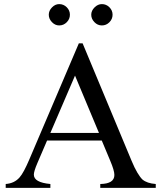

<svg xmlns="http://www.w3.org/2000/svg" viewBox="-20 -916 787 936"><path d="M7.8 0V-19Q49.8 -22 75.2 -50.8Q85.9 -63 97.4 -84.5Q108.9 -106 122.1 -136.7L364.3 -704.6H382.8L621.6 -131.8Q636.2 -96.7 649.7 -74.2Q663.1 -51.8 674.3 -41Q696.8 -22 739.3 -19V0H468.8V-19Q537.6 -20 537.6 -63Q537.6 -84.5 517.6 -131.8L476.1 -231H209.5L162.1 -120.6Q145 -80.6 145 -64.5Q145 -26.4 225.6 -19V0ZM225.6 -268.1H462.4L345.7 -547.4ZM476.6 -792Q455.6 -792 440.2 -808.1Q424.8 -824.2 424.8 -844.2Q424.8 -863.8 440.9 -879.9Q457 -896 476.6 -896Q498 -896 513.4 -880.6Q528.8 -865.2 528.8 -844.2Q528.8 -823.2 513.4 -807.6Q498 -792 476.6 -792ZM268.6 -792Q248.5 -792 233.2 -808.1Q217.8 -824.2 217.8 -844.2Q217.8 -863.8 233.4 -879.9Q249 -896 268.6 -896Q290 -896 305.4 -880.6Q320.8 -865.2 320.8 -844.2Q320.8 -823.2 305.4 -807.6Q290 -792 268.6 -792Z"/></svg>

Font: Nuosu SIL
Style: Regular
Weight: 400
Designer: Peter Constable, Alex Kotlar, Peter Martin
Foundry: SIL International
Version: Version 2.300